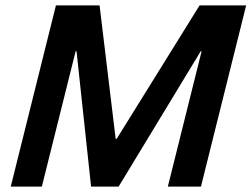

<svg xmlns="http://www.w3.org/2000/svg" viewBox="-20 -695 937 715"><path d="M20 0 188.3 -675H350.8L410.8 -177.5H414.2L723.3 -675H896.7L728.3 0H605L730.8 -504.2H727.5L421.7 0H319.2L265 -504.2H261.7L135.8 0Z"/></svg>

Font: Funnel Sans SemiBold
Style: Italic
Weight: 600
Italic angle: -14.036°
Designer: NORD ID, Kristian Moeller
Foundry: Dicotype
Version: Version 1.000